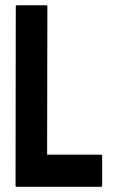

<svg xmlns="http://www.w3.org/2000/svg" viewBox="-20 -716 437 736"><path d="M366.7 0H43.5Q39.6 0 39.6 -4.9L40.5 -690.9Q40.5 -695.8 45.4 -695.8H156.7Q161.6 -695.8 161.6 -690.9L160.6 -123H366.7Q371.6 -123 371.6 -118.2V-4.9Q371.6 0 366.7 0Z"/></svg>

Font: Koulen
Style: Regular
Weight: 400
Designer: Danh Hong
Version: Version 8.00;December 21, 2023;FontCreator 13.0.0.2620 64-bi